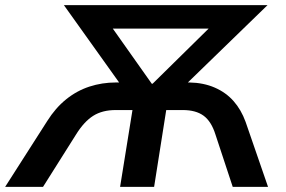

<svg xmlns="http://www.w3.org/2000/svg" viewBox="-52 -725 1109 745"><path d="M-32 0 131 -255Q163 -306 204.5 -339.5Q246 -373 295 -389Q344 -405 398 -405H447L433 -373L196 -705H986L644 -373L633 -405H683Q738 -404 781.5 -385Q825 -366 854.5 -332.5Q884 -299 901 -252L988 0H851L784 -203Q768 -254 738 -276Q708 -298 657 -298H593L546 0H414L462 -298H397Q345 -298 309.5 -275.5Q274 -253 243 -203L115 0ZM537 -400H540L793 -649L792 -614H351L361 -649Z"/></svg>

Font: Nunito Sans 10pt
Style: Bold Italic
Weight: 700
Italic angle: -9°
Designer: Vernon Adams
Foundry: Vernon Adams
Version: Version 3.101;gftools[0.9.27]